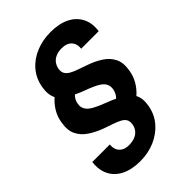

<svg xmlns="http://www.w3.org/2000/svg" viewBox="-270 -825 1170 1170"><g transform="rotate(-45 315.5 -240.0)"><path d="M225 232Q154 232 104 207.5Q54 183 30.5 137Q7 91 15 28H166Q163 51 170.5 70.5Q178 90 197 102Q216 114 246 114Q273 114 295 106Q317 98 331.5 81Q346 64 350 40Q354 15 345 -0.5Q336 -16 316 -26.5Q296 -37 268.5 -46.5Q241 -56 209 -67Q160 -85 120.5 -111Q81 -137 61.5 -176.5Q42 -216 53 -276Q59 -316 79.5 -351Q100 -386 132 -414Q122 -434 119.5 -457.5Q117 -481 122 -510Q133 -574 171.5 -619Q210 -664 268 -688Q326 -712 394 -712Q467 -712 517 -687.5Q567 -663 591 -617Q615 -571 606 -508H455Q458 -531 450.5 -550.5Q443 -570 424 -582Q405 -594 374 -594Q348 -595 326 -586.5Q304 -578 290 -561.5Q276 -545 271 -520Q267 -495 276 -479.5Q285 -464 305 -452.5Q325 -441 352.5 -432Q380 -423 412 -411Q461 -394 500.5 -368.5Q540 -343 559.5 -303.5Q579 -264 568 -204Q562 -165 541.5 -129.5Q521 -94 489 -66Q499 -47 501.5 -24Q504 -1 499 28Q488 91 449 136.5Q410 182 352 207Q294 232 225 232ZM390 -142Q401 -152 408 -165.5Q415 -179 418 -194Q422 -218 414 -236Q406 -254 387.5 -267Q369 -280 342 -292Q315 -304 281 -316Q265 -322 253 -327.5Q241 -333 231 -338Q220 -328 213 -315Q206 -302 203 -286Q200 -267 204.5 -252.5Q209 -238 220 -226Q231 -214 249 -204Q267 -194 289.5 -184Q312 -174 339 -164Q353 -159 365.5 -153.5Q378 -148 390 -142Z"/></g></svg>

Font: DM Sans 9pt ExtraBold
Style: Italic
Weight: 800
Italic angle: -10°
Version: Version 4.004;gftools[0.9.30]